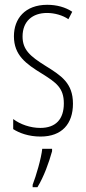

<svg xmlns="http://www.w3.org/2000/svg" viewBox="-20 -559 357 800"><path d="M284 -127C284 -213 235 -244 169 -285C105 -325 74 -352 74 -407C74 -470 115 -505 176 -505C208 -505 242 -495 265 -479L281 -510C253 -529 216 -539 177 -539C84 -539 38 -481 38 -408C38 -329 88 -293 155 -252C214 -215 246 -193 246 -128C246 -63 213 -26 148 -26C106 -26 64 -41 35 -63V-21C60 -5 99 10 149 10C238 10 284 -43 284 -127ZM197 71V61H156C152 101 130 175 116 211V221H136C163 177 184 118 197 71Z"/></svg>

Font: Noto Sans Gurmukhi UI ExtraCondensed ExtraLight
Style: Regular
Weight: 200
Width: 2
Designer: Jelle Bosma - Monotype Design Team
Foundry: Monotype Imaging Inc.
Version: Version 2.004